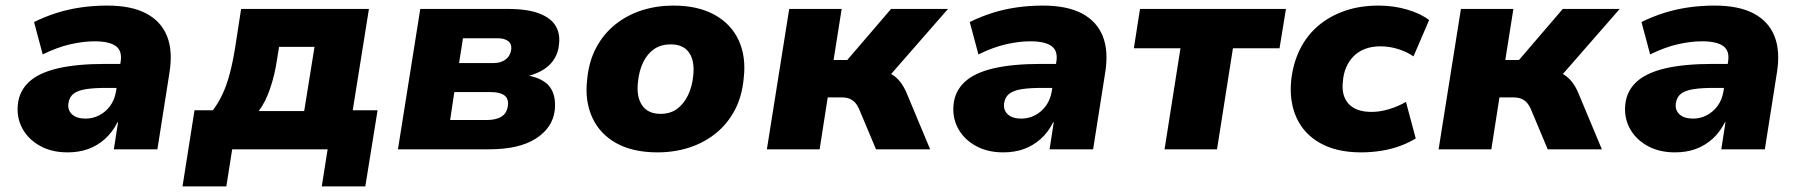

<svg xmlns="http://www.w3.org/2000/svg" viewBox="-20 -535 6455 688"><path d="M222 11Q165 11 123 -12.5Q81 -36 60 -75Q39 -114 44 -161Q49 -209 84 -241.5Q119 -274 187 -290Q255 -306 359 -306H431L418 -220H360Q317 -220 288 -215.5Q259 -211 243.5 -199Q228 -187 225 -164Q222 -140 238.5 -125Q255 -110 287 -110Q313 -110 336 -122Q359 -134 375 -156Q391 -178 396 -209L412 -312Q419 -352 395.5 -369.5Q372 -387 319 -387Q279 -387 232.5 -376.5Q186 -366 133 -340L102 -456Q140 -475 182.5 -488.5Q225 -502 270.5 -508.5Q316 -515 364 -515Q450 -515 503.5 -487Q557 -459 578.5 -405.5Q600 -352 587 -273L544 0H388L403 -97H401Q383 -61 356 -37Q329 -13 296 -1Q263 11 222 11Z M634 133 677 -140H743Q763 -167 777.5 -198Q792 -229 803 -270Q814 -311 823 -367L844 -503H1302L1244 -140H1333L1289 133H1133L1154 0H812L791 133ZM907 -137H1070L1107 -367H980L972 -318Q965 -269 948.5 -219.5Q932 -170 907 -137Z M1406 0 1486 -503H1799Q1871 -503 1913 -486.5Q1955 -470 1971.5 -441.5Q1988 -413 1983 -376Q1981 -349 1967.5 -326Q1954 -303 1930.5 -287.5Q1907 -272 1874 -263V-264Q1929 -253 1951 -222.5Q1973 -192 1968 -141Q1961 -78 1901 -39Q1841 0 1733 0ZM1593 -105H1725Q1758 -105 1777.5 -117.5Q1797 -130 1800 -157Q1803 -182 1787 -193.5Q1771 -205 1740 -205H1608ZM1625 -309H1748Q1775 -309 1792 -322Q1809 -335 1812 -358Q1814 -378 1800.5 -388Q1787 -398 1762 -398H1639Z M2336 11Q2248 11 2188.5 -22Q2129 -55 2102 -114.5Q2075 -174 2084 -250Q2090 -315 2116.5 -364.5Q2143 -414 2185 -447.5Q2227 -481 2280 -498Q2333 -515 2393 -515Q2481 -515 2540.5 -482Q2600 -449 2627 -390.5Q2654 -332 2645 -255Q2639 -189 2612.5 -139.5Q2586 -90 2544 -56.5Q2502 -23 2449 -6Q2396 11 2336 11ZM2347 -127Q2381 -127 2405 -144Q2429 -161 2444.5 -192Q2460 -223 2464 -263Q2470 -316 2449.5 -346Q2429 -376 2383 -376Q2349 -376 2324.5 -359.5Q2300 -343 2285 -312.5Q2270 -282 2266 -241Q2260 -188 2281 -157.5Q2302 -127 2347 -127Z M2728 0 2808 -503H2996L2967 -320H3016L3173 -503H3377L3149 -242L3131 -282Q3156 -280 3174 -269.5Q3192 -259 3205.5 -242Q3219 -225 3229 -201L3313 0H3119L3059 -143Q3052 -159 3043.5 -168Q3035 -177 3023.5 -181.5Q3012 -186 2995 -186H2946L2917 0Z M3575 11Q3518 11 3476 -12.5Q3434 -36 3413 -75Q3392 -114 3397 -161Q3402 -209 3437 -241.5Q3472 -274 3540 -290Q3608 -306 3712 -306H3784L3771 -220H3713Q3670 -220 3641 -215.5Q3612 -211 3596.5 -199Q3581 -187 3578 -164Q3575 -140 3591.5 -125Q3608 -110 3640 -110Q3666 -110 3689 -122Q3712 -134 3728 -156Q3744 -178 3749 -209L3765 -312Q3772 -352 3748.5 -369.5Q3725 -387 3672 -387Q3632 -387 3585.5 -376.5Q3539 -366 3486 -340L3455 -456Q3493 -475 3535.5 -488.5Q3578 -502 3623.5 -508.5Q3669 -515 3717 -515Q3803 -515 3856.5 -487Q3910 -459 3931.5 -405.5Q3953 -352 3940 -273L3897 0H3741L3756 -97H3754Q3736 -61 3709 -37Q3682 -13 3649 -1Q3616 11 3575 11Z M4153 0 4210 -362H4043L4065 -503H4588L4565 -362H4398L4341 0Z M4857 11Q4770 11 4711 -22Q4652 -55 4625.5 -114Q4599 -173 4607 -249Q4614 -310 4638.5 -359Q4663 -408 4703.5 -442.5Q4744 -477 4798.5 -496Q4853 -515 4920 -515Q4974 -515 5023 -500.5Q5072 -486 5101 -463L5045 -333Q5022 -349 4990.5 -359Q4959 -369 4927 -369Q4896 -369 4872 -360Q4848 -351 4831 -334Q4814 -317 4804 -294Q4794 -271 4792 -243Q4786 -192 4812.5 -163Q4839 -134 4895 -134Q4925 -134 4958 -144Q4991 -154 5018 -170L5053 -39Q5031 -25 4999.5 -13Q4968 -1 4931.5 5Q4895 11 4857 11Z M5135 0 5215 -503H5403L5374 -320H5423L5580 -503H5784L5556 -242L5538 -282Q5563 -280 5581 -269.5Q5599 -259 5612.5 -242Q5626 -225 5636 -201L5720 0H5526L5466 -143Q5459 -159 5450.5 -168Q5442 -177 5430.5 -181.5Q5419 -186 5402 -186H5353L5324 0Z M5982 11Q5925 11 5883 -12.5Q5841 -36 5820 -75Q5799 -114 5804 -161Q5809 -209 5844 -241.5Q5879 -274 5947 -290Q6015 -306 6119 -306H6191L6178 -220H6120Q6077 -220 6048 -215.5Q6019 -211 6003.5 -199Q5988 -187 5985 -164Q5982 -140 5998.5 -125Q6015 -110 6047 -110Q6073 -110 6096 -122Q6119 -134 6135 -156Q6151 -178 6156 -209L6172 -312Q6179 -352 6155.5 -369.5Q6132 -387 6079 -387Q6039 -387 5992.5 -376.5Q5946 -366 5893 -340L5862 -456Q5900 -475 5942.5 -488.5Q5985 -502 6030.5 -508.5Q6076 -515 6124 -515Q6210 -515 6263.5 -487Q6317 -459 6338.5 -405.5Q6360 -352 6347 -273L6304 0H6148L6163 -97H6161Q6143 -61 6116 -37Q6089 -13 6056 -1Q6023 11 5982 11Z"/></svg>

Font: Nunito Sans 8pt Black
Style: Italic
Weight: 900
Italic angle: -9°
Version: Version 3.101;gftools[0.9.27]